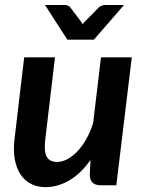

<svg xmlns="http://www.w3.org/2000/svg" viewBox="-20 -743 581 770"><path d="M32.5 0ZM200.5 -513H77L38.5 -187.5C34.5 -156.5 34.8 -128.8 39.2 -104.5C43.8 -80.2 51.5 -59.8 62.5 -43.2C73.5 -26.8 87.5 -14.2 104.5 -5.5C121.5 3.2 140.7 7.5 162 7.5C195 7.5 226.9 -1.5 257.8 -19.5C288.6 -37.5 317 -64.8 343 -101.5L340 -42.5C340 -14.2 354.7 0 384 0H446.5L508.5 -513H385L353.5 -249.5C346.2 -225.8 337 -204.3 326 -185C315 -165.7 303 -149.2 290 -135.8C277 -122.2 263.6 -111.8 249.8 -104.5C235.9 -97.2 222.3 -93.5 209 -93.5C188.7 -93.5 174.7 -100.8 167 -115.2C159.3 -129.8 157.7 -153.8 162 -187.5ZM356.5 -584 477.5 -723H402C397.3 -723 392.8 -722.1 388.2 -720.2C383.8 -718.4 380.2 -716.5 377.5 -714.5L323 -659C321 -657.4 319.1 -655.4 317.2 -653.2C315.4 -651.1 313.5 -648.8 311.5 -646.5L303 -659L261 -714.5C259 -716.8 256 -718.8 252 -720.5C248 -722.2 243.7 -723 239 -723H160.5L250 -584Z"/></svg>

Font: Lato
Style: Bold Italic
Weight: 700
Italic angle: -7°
Designer: Lukasz Dziedzic
Foundry: tyPoland Lukasz Dziedzic
Version: Version 2.007; 2014-02-27